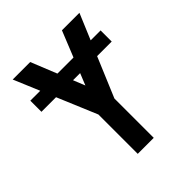

<svg xmlns="http://www.w3.org/2000/svg" viewBox="-200 -868 1001 1001"><g transform="rotate(-45 300.0 -367.5)"><path d="M241 0V-290L54 -735H183L300 -445L417 -735H546L359 -290V0ZM41 -510V-592H559V-510Z"/></g></svg>

Font: R Plex Mono
Style: Bold
Weight: 700
Monospace: yes
Designer: Belleve Invis
Foundry: Belleve Invis
Version: Version 31.8.0